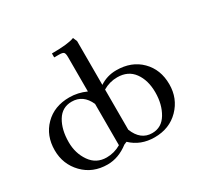

<svg xmlns="http://www.w3.org/2000/svg" viewBox="-158 -939 1179 1139"><g transform="rotate(-30 432.0 -369.5)"><path d="M41 -223Q41 -323 105 -387.5Q169 -452 272 -452Q331 -452 386 -427V-662Q386 -687 379 -694.5Q372 -702 347 -702H314V-729Q426 -729 468 -746L480 -718V-418Q531 -452 594 -452Q698 -452 762 -388Q826 -324 826 -223Q826 -126 761 -59.5Q696 7 594 7Q499 7 435 -54L416 -46Q347 7 272 7Q171 7 106 -60Q41 -127 41 -223ZM137 -223Q137 -147 177 -89.5Q217 -32 288 -32Q340 -32 386 -59V-342Q350 -423 272 -423Q206 -423 171.5 -366Q137 -309 137 -223ZM480 -111Q515 -22 594 -22Q659 -22 694.5 -81.5Q730 -141 730 -223Q730 -306 691 -359.5Q652 -413 578 -413Q526 -413 480 -386Z"/></g></svg>

Font: Dihjauti
Style: Bold
Weight: 700
Designer: T. Christopher White
Version: Version 3.0.0